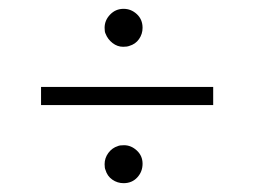

<svg xmlns="http://www.w3.org/2000/svg" viewBox="-20 -552 576 435"><path d="M217 -489Q217 -506 229.5 -519Q242 -532 260 -532Q277 -532 290 -520Q303 -508 303 -489Q303 -475 295 -463.5Q287 -452 273 -448Q268 -446 259 -446Q246 -446 235 -454.5Q224 -463 219 -476Q217 -480 217 -489ZM73 -355H463V-314H73ZM217 -180Q217 -194 225.5 -205.5Q234 -217 247 -221Q251 -223 261 -223Q277 -223 290 -211Q303 -199 303 -181Q303 -163 291 -150Q279 -137 260 -137Q246 -137 234.5 -145Q223 -153 219 -167Q217 -171 217 -180Z"/></svg>

Font: Ibarra Real Nova
Style: Regular
Weight: 400
Designer: Jose Maria Ribagorda & Octavio Pardo
Foundry: Jose Maria Ribagorda
Version: Version 1.014